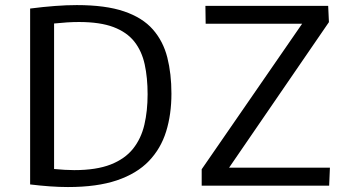

<svg xmlns="http://www.w3.org/2000/svg" viewBox="-20 -734 1353 759"><path d="M248.5 5.4Q214.4 5.4 177 2.7Q139.6 0 99.1 -4.9V-700.2Q151.4 -707 197.5 -710.4Q243.7 -713.9 283.7 -713.9Q397.5 -713.9 470.5 -689Q543.5 -664.1 584.2 -617.7Q625 -571.3 641.4 -506.8Q657.7 -442.4 657.7 -363.8Q657.7 -281.7 636.7 -214.1Q615.7 -146.5 568.4 -97.2Q521 -47.9 442.4 -21.2Q363.8 5.4 248.5 5.4ZM273.4 -61.5Q360.8 -61.5 417.5 -83.7Q474.1 -106 506.1 -146.2Q538.1 -186.5 550.8 -241.2Q563.5 -295.9 563.5 -361.3Q563.5 -426.8 552 -479.5Q540.5 -532.2 511 -569.6Q481.4 -606.9 428.5 -627Q375.5 -647 292 -647Q269.5 -647 245.4 -645.5Q221.2 -644 193.8 -641.1V-65.9Q215.3 -64 235.4 -62.7Q255.4 -61.5 273.4 -61.5ZM777.3 0V-64.9L1174.3 -640.1H793L792 -710.9H1277.3L1280.3 -646.5L885.7 -71.3H1284.2L1281.2 0Z"/></svg>

Font: Comme
Style: Regular
Weight: 400
Designer: Vernon Adams
Foundry: Vernon Adams
Version: Version 1.000;gftools[0.9.27]